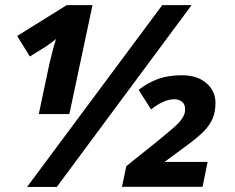

<svg xmlns="http://www.w3.org/2000/svg" viewBox="-20 -734 921 754"><path d="M775.4 -0.5 795.4 -98.1H626L689 -144.5C734.9 -177.7 765.6 -202.6 781.2 -219C796.9 -235.4 808.3 -252.3 815.4 -269.5C822.6 -286.8 826.2 -306.8 826.2 -329.6C826.2 -361.2 814.2 -387.2 790.3 -407.7C766.4 -428.2 734.4 -438.5 694.3 -438.5C658.5 -438.5 627.3 -433.6 600.6 -423.8C573.9 -414.1 548.5 -399.9 524.4 -381.3L573.2 -304.2C606.4 -330.9 637 -344.2 665 -344.2C676.4 -344.2 686.3 -341 694.6 -334.5C702.9 -328 707 -317.9 707 -304.2C707 -295.1 704.7 -286 700 -276.9C695.2 -267.7 688 -258.1 678.2 -248C668.5 -238 645.5 -218.1 609.4 -188.5L476.1 -81.5L459 -0.5ZM242.2 -713.9 47.4 -592.8 97.2 -512.2 161.1 -551.8C182 -566.4 195 -576.2 200.2 -581.1C190.1 -549.2 181.2 -515.5 173.3 -480L132.3 -286.1H252.4L343.3 -713.9ZM732.4 -713.9H617.2L86.4 0H203.1Z"/></svg>

Font: OpenSans
Style: Bold Italic
Weight: 700
Italic angle: -12°
Foundry: Ascender Corporation
Version: Version 1.10; ttfautohint (v1.2) -l 8 -r 50 -G 200 -x 14 -D 